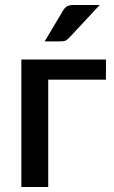

<svg xmlns="http://www.w3.org/2000/svg" viewBox="-20 -748 457 768"><path d="M403.8 -509.8V-429.2H172.9V0H65.4V-509.8ZM274.4 -728H378.9L258.3 -598.6Q249.5 -589.4 243.2 -585.9Q235.8 -582.5 222.7 -582.5H158.7L231 -703.6Q237.3 -715.8 247.6 -722.2Q256.3 -728 274.4 -728Z"/></svg>

Font: Lato-SemiBold
Style: Regular
Weight: 500
Designer: Lukasz Dziedzic with Adam Twardoch and Botio Nikoltchev
Foundry: tyPoland Lukasz Dziedzic
Version: ""